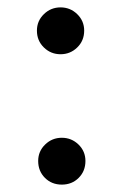

<svg xmlns="http://www.w3.org/2000/svg" viewBox="-20 -484 331 520"><path d="M208 -401.1Q208 -373.7 189.1 -355.4Q170.3 -337.1 144 -337.1Q117.7 -337.1 98.9 -355.4Q80 -373.7 80 -401.1Q80 -427.4 98.9 -445.7Q117.7 -464 144 -464Q170.3 -464 189.1 -445.7Q208 -427.4 208 -401.1ZM211.4 -48Q211.4 -20.6 193.1 -2.3Q174.9 16 147.4 16Q120 16 101.7 -2.3Q83.4 -20.6 83.4 -48Q83.4 -74.3 102.3 -92.6Q121.1 -110.9 147.4 -110.9Q173.7 -110.9 192.6 -92.6Q211.4 -74.3 211.4 -48Z"/></svg>

Font: t
Style: Regular
Weight: 400
Designer: Takis Katsoulidis and George D. Matthiopoulos
Foundry: Takis Katsoulidis and George D. Matthiopoulos
Version: Version 1.0 ; ttfautohint (v1.8.1)